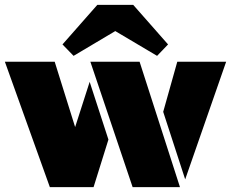

<svg xmlns="http://www.w3.org/2000/svg" viewBox="-27 -774 955 794"><path d="M179.2 0 -6.8 -518.6H199.2L283.7 -248.5L343.8 -435.5L421.4 -196.8L359.9 0ZM521.5 0 346.7 -518.6H550.3L717.3 0ZM738.8 -32.2 647.9 -311.5 706.1 -518.6H908.2ZM277.3 -543 231.4 -590.3 375.5 -753.9H523.9L668 -590.3L622.6 -543L449.7 -645.5Z"/></svg>

Font: Black Ops One
Style: Regular
Weight: 400
Designer: James Grieshaber, Eben Sorkin
Foundry: Sorkin Type Co.
Version: Version 1.004; ttfautohint (v1.8.4.7-5d5b)